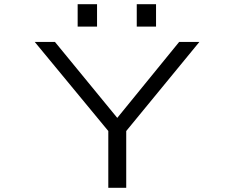

<svg xmlns="http://www.w3.org/2000/svg" viewBox="-20 -901 1140 921"><path d="M499.5 0V-272.5L146.5 -700H243.5L542.5 -335.5L839.5 -700H936.5L585.5 -272.5V0ZM352.5 -881H445.5V-773.5H352.5ZM636 -881H728.5V-773.5H636Z"/></svg>

Font: Trispace Expanded Light
Style: Regular
Weight: 300
Width: 7
Designer: Tyler Finck
Foundry: Etcetera Type Company
Version: Version 1.210; ttfautohint (v1.8.3)